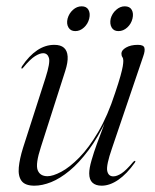

<svg xmlns="http://www.w3.org/2000/svg" viewBox="-20 -580 490 608"><path d="M408 -70.5Q409 -70 408.5 -68.2Q408 -66.5 407 -65Q381.5 -29 354.5 -10.5Q327.5 8 302 8Q283 8 272.8 -1.5Q262.5 -11 262.5 -31Q262.5 -47 269.8 -72.2Q277 -97.5 286.8 -124.2Q296.5 -151 305 -172.8Q313.5 -194.5 315 -204L317.5 -202.5Q290.5 -144.5 260.2 -104.2Q230 -64 200 -39.2Q170 -14.5 141.8 -3.2Q113.5 8 89 8Q59.5 8 48.2 -7.2Q37 -22.5 39.5 -49.8Q42 -77 53 -112L124 -333Q139.5 -381.5 135 -396.5Q130.5 -411.5 116.5 -411.5Q106 -411.5 91 -402.2Q76 -393 54 -366.5Q52 -364 50.8 -363.2Q49.5 -362.5 48.5 -363Q47.5 -364 47.8 -365.5Q48 -367 49.5 -370Q72 -403.5 97.8 -420.8Q123.5 -438 152 -438Q172 -438 182.5 -428.8Q193 -419.5 194.2 -401.2Q195.5 -383 186.5 -355L109.5 -114.5Q92 -61 99.2 -41.5Q106.5 -22 130.5 -22Q147.5 -22 174 -36Q200.5 -50 231 -81Q261.5 -112 291.2 -162.5Q321 -213 344.5 -285.5Q356 -319.5 361.5 -339.5Q367 -359.5 368.8 -370.2Q370.5 -381 370.5 -387.5Q370.5 -395 367.5 -399.2Q364.5 -403.5 364.5 -410.5Q364.5 -421 379.2 -429.5Q394 -438 416.5 -438Q434.5 -438 437.2 -428.8Q440 -419.5 433.5 -401.5L334.5 -110Q316 -56.5 319.5 -39Q323 -21.5 339 -21.5Q350 -21.5 364.8 -31Q379.5 -40.5 402 -67.5Q403.5 -69 405.2 -70Q407 -71 408 -70.5ZM218.5 -481.5Q203.5 -481.5 196.8 -493Q190 -504.5 194 -521Q198.5 -537.5 211 -548.8Q223.5 -560 238.5 -560Q254 -560 260.2 -548.8Q266.5 -537.5 262.5 -521Q258.5 -504.5 246 -493Q233.5 -481.5 218.5 -481.5ZM355 -481.5Q340 -481.5 333.5 -493Q327 -504.5 330.5 -521Q335 -537.5 347.8 -548.8Q360.5 -560 375 -560Q391 -560 397.2 -548.8Q403.5 -537.5 399.5 -521Q395.5 -504.5 383 -493Q370.5 -481.5 355 -481.5Z"/></svg>

Font: Fraunces 120pt Light
Style: Italic
Weight: 300
Italic angle: -16°
Version: Version 1.000;[b76b70a41]